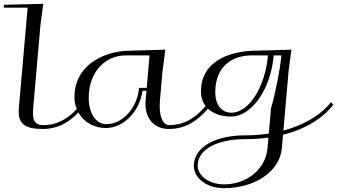

<svg xmlns="http://www.w3.org/2000/svg" viewBox="-25 -665 1766 1005"><path d="M-4 -640 -5.3 -625H119.7L73.7 -100C73.2 -93.3 72.9 -86.9 72.9 -80.8C72.9 -14.9 108.8 10 199.1 10C285.6 10 353.7 -31 420.2 -117L407.4 -130C345.3 -49 279.6 -10 200.9 -10C163.2 -10 147.5 -28 147.5 -74.8C147.5 -82.4 147.9 -90.8 148.7 -100L186.4 -530L201.4 -645Z M757.8 -375 742.9 -205H702.9C693.8 -100.1 616.9 -15 531.3 -15C475.8 -15 439.3 -74.8 439.3 -152.5C439.3 -285.6 523.3 -375 632.8 -375ZM840.4 -405 665 -400C495.1 -400 364.6 -306.6 364.6 -158.6C364.6 -66.9 433.1 5 529.6 5C622 5 705.2 -81.1 721.2 -190H741.6L737.2 -140C736.7 -133.6 736.4 -127.4 736.4 -121.4C736.4 -41.8 783.8 10 859.1 10C945.6 10 1013.7 -31 1080.2 -117L1067.4 -130C1005.3 -49 939.6 -10 860.9 -10C829.7 -10 810.9 -49.1 810.9 -110.3C810.9 -119.7 811.3 -129.6 812.2 -140L825.4 -290Z M1377.8 -375C1363.3 -209.4 1277.6 -75 1186.6 -75C1134.3 -75 1101.7 -117 1101.7 -181.8C1101.7 -313.3 1185 -375 1292.8 -375ZM1407.8 -375H1447.8C1440.6 -293 1411.2 -156.5 1393.7 -99L1382 34.3C1343.3 40.2 1301.6 43.5 1256.7 43.5C1104.4 43.5 989.6 104.2 989.6 202.8C989.6 268.2 1058 320 1147 320C1306 320 1439 236 1450.4 110L1456.5 40.4C1589.4 7.1 1673.9 -57 1720.2 -117L1707.4 -130C1665.2 -74.9 1582.1 -14.6 1458.4 18.5L1486.2 -300L1500.4 -405L1325 -400C1156.2 -400 1026.9 -332.7 1026.9 -186C1026.9 -106.8 1088.4 -55 1184.8 -55C1292.5 -55 1392.4 -198.4 1407.8 -375ZM1380.2 55.1 1375.4 110C1365.4 224 1262.8 300 1148.8 300C1070.2 300 1009.7 256.3 1009.7 201.2C1009.7 116 1114.9 63.5 1254.9 63.5C1300.1 63.5 1341.8 60.5 1380.2 55.1Z"/></svg>

Font: Galberik
Style: Regular
Weight: 400
Designer: Gluk
Foundry: Gluk
Version: Version 0.50